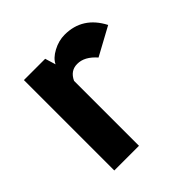

<svg xmlns="http://www.w3.org/2000/svg" viewBox="-132 -574 682 682"><g transform="rotate(-45 209.0 -233.0)"><path d="M174.8 -454.1 187 -414.1Q196.8 -435.1 225.3 -450.4Q253.9 -465.8 284.2 -465.8Q374 -465.8 418 -380.9L312 -323.2Q278.8 -361.3 242.2 -360.8Q208 -360.8 191.9 -326.2V0H67.9V-454.1Z"/></g></svg>

Font: Tajawal
Style: Bold
Weight: 700
Designer: Boutros Fonts
Foundry: Created by Boutros International 2017
Version: Version 1.700